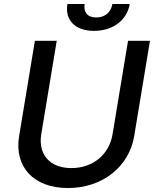

<svg xmlns="http://www.w3.org/2000/svg" viewBox="-20 -932 778 964"><path d="M544.4 -911.9C538 -876.1 513.1 -844.5 463.4 -844.5C413 -844.5 399.1 -876.4 405.2 -911.9H318.5C305 -832 356.2 -777 451.7 -777C548.3 -777 618.3 -832 631.4 -911.9ZM622.9 -727.3 545.1 -257.8C529.1 -159.1 449.2 -88.1 338.4 -88.1C227.6 -88.1 171.2 -159.1 187.1 -257.8L264.9 -727.3H155.2L76 -248.9C50.8 -96.2 146.7 12.1 321.4 12.1C495.7 12.1 628.6 -96.2 653.8 -248.9L733 -727.3Z"/></svg>

Font: TID UI Medium
Style: Italic
Weight: 500
Italic angle: -9.39999°
Designer: The TID Project Authors
Foundry: Bakken & Bæck
Version: Version 1.001;hotconv 1.0.109;makeotfexe 2.5.65596